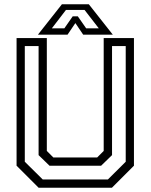

<svg xmlns="http://www.w3.org/2000/svg" viewBox="-20 -878 704 898"><path d="M160.5 0 57.5 -103V-700H199V-172L229.5 -141.5H434.5L465 -172V-700H606.5V-103L503.5 0ZM180 -38.5H484.5L568 -121.5V-662.5H504V-152.5L453 -103H211.5L160.5 -152.5V-662.5H96V-121.5ZM269.5 -858H395.5L507.5 -716H369L332.5 -770L296 -716H157.5ZM288.5 -831.5 222.5 -745.5H281L320 -801.5H344L383 -745.5H442L375.5 -831.5Z"/></svg>

Font: Tourney Thin
Style: Regular
Weight: 400
Version: Version 1.015